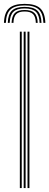

<svg xmlns="http://www.w3.org/2000/svg" viewBox="-34 -962 252 982"><path d="M92 -942.2Q147 -942.2 171.5 -919.6Q196 -897 198 -845H188Q186.5 -893 164.2 -913.6Q142 -934.2 92 -934.2Q42.2 -934.2 19.9 -913.6Q-2.5 -893 -4 -845H-13.8Q-12 -897 12.5 -919.6Q37 -942.2 92 -942.2ZM92 -926.8Q136.8 -926.8 156.9 -907.8Q177 -888.8 178.2 -845H168.5Q167.5 -884.5 149.6 -901.6Q131.8 -918.8 92 -918.8Q52.2 -918.8 34.5 -901.6Q16.8 -884.5 15.5 -845H5.8Q7.2 -888.8 27.2 -907.8Q47.2 -926.8 92 -926.8ZM92 -911Q126.5 -911 142.1 -895.6Q157.8 -880.2 158.8 -845H149.2Q148.5 -876.2 135.1 -889.8Q121.8 -903.2 92 -903.2Q62.5 -903.2 49 -889.8Q35.5 -876.2 34.8 -845H25.2Q26.5 -880.2 42 -895.6Q57.5 -911 92 -911ZM106.8 0V-800H116.5V0ZM67.5 0V-800H77.2V0ZM87.2 0V-800H97V0Z"/></svg>

Font: Big Shoulders Inline Text ExtraLight
Style: Regular
Weight: 250
Version: Version 2.002